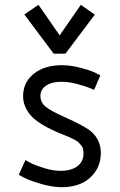

<svg xmlns="http://www.w3.org/2000/svg" viewBox="-20 -768 500 798"><path d="M399 -132Q399 -70 354.5 -29.5Q310 11 232 10Q194 9 151 -3.5Q108 -16 85.5 -27Q63 -38 58 -42L86 -103Q91 -99 110 -89.5Q129 -80 164.5 -69Q200 -58 231 -58Q276 -58 301.5 -77Q327 -96 327 -130Q327 -141 325 -149.5Q323 -158 316.5 -165Q310 -172 305.5 -177Q301 -182 288.5 -188Q276 -194 269 -197.5Q262 -201 244 -208Q226 -215 217 -219Q135 -255 105.5 -291Q76 -327 76 -368Q76 -426 120.5 -461.5Q165 -497 237 -497Q273 -497 313.5 -486.5Q354 -476 373 -467Q392 -458 397 -455L371 -394Q366 -397 348.5 -404Q331 -411 298 -419.5Q265 -428 238 -428Q198 -429 173 -413Q148 -397 148 -369Q148 -343 168.5 -325.5Q189 -308 245 -283Q332 -244 357 -223Q399 -188 399 -132ZM203 -545 81 -708 140 -748 228 -621 316 -748 374 -707 252 -545Z"/></svg>

Font: Biancoenero Regular
Style: Regular
Weight: 400
Designer: Riccardo Lorusso, Umberto Mischi
Foundry: Biancoenero Edizioni
Version: Version 0.000